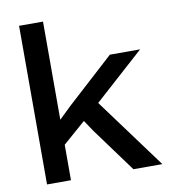

<svg xmlns="http://www.w3.org/2000/svg" viewBox="-82 -799 768 869"><g transform="rotate(-10 302.0 -364.5)"><path d="M64 0V-729H174V-278L231 -333L446 -529H585L356 -323L594 0H461L313 -202L278 -254L174 -163V0Z"/></g></svg>

Font: Mona Sans SemiExpanded Medium
Style: Regular
Weight: 500
Width: 6
Designer: Deni Anggara
Foundry: GitHub
Version: Version 2.000